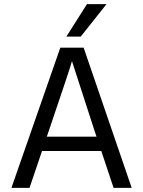

<svg xmlns="http://www.w3.org/2000/svg" viewBox="-20 -903 688 923"><path d="M218 -284 205 -246H444L431 -285L326 -609Q314 -566 218 -284ZM122 0H35L270 -674H382L613 0H526L467 -177H182ZM368 -727H299L398 -883H492Z"/></svg>

Font: Hind Guntur
Style: Regular
Weight: 400
Designer: Manushi Parikh, Hitesh Malaviya
Foundry: Indian Type Foundry
Version: Version 1.002;PS 1.0;hotconv 1.0.86;makeotf.lib2.5.63406; tt